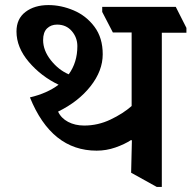

<svg xmlns="http://www.w3.org/2000/svg" viewBox="-20 -690 756 757"><path d="M715 -580V-561H618V47H598L497 -9L500 -136L497 -138Q471 -121 435 -108.5Q399 -96 361 -96Q183 -96 98 -306Q166 -322 211 -356Q142 -389 93.5 -446Q45 -503 45 -566Q45 -616 80.5 -643Q116 -670 171 -670Q221 -670 270.5 -649Q320 -628 352.5 -584.5Q385 -541 385 -476Q385 -411 337 -350Q289 -289 209 -250Q221 -224 248.5 -209.5Q276 -195 312 -195Q366 -195 415.5 -218.5Q465 -242 499 -272V-562H425L383 -643V-663H673ZM251 -397Q285 -444 285 -508Q285 -542 263 -567.5Q241 -593 205 -593Q181 -593 165.5 -578Q150 -563 150 -532Q150 -491 180.5 -452.5Q211 -414 251 -397Z"/></svg>

Font: Martel ExtraBold
Style: Regular
Weight: 800
Designer: Dan Reynolds
Foundry: Dan Reynolds
Version: Version 1.001; ttfautohint (v1.1) -l 5 -r 5 -G 72 -x 0 -D la